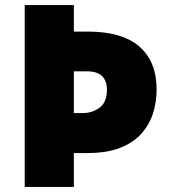

<svg xmlns="http://www.w3.org/2000/svg" viewBox="-20 -734 667 754"><path d="M595 -383Q595 -334 581 -289.5Q567 -245 535.5 -209.5Q504 -174 452 -153.5Q400 -133 324 -133H270V0H77V-714H270V-610H324Q460 -610 527.5 -551Q595 -492 595 -383ZM305 -290Q343 -290 371.5 -311.5Q400 -333 400 -382Q400 -416 381 -435Q362 -454 320 -454H270V-290Z"/></svg>

Font: Noto Sans Lao Black
Style: Regular
Weight: 900
Designer: Monotype Design Team
Foundry: Monotype Imaging Inc.
Version: Version 2.003; ttfautohint (v1.8.4.7-5d5b)